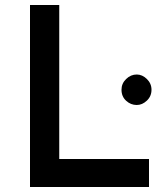

<svg xmlns="http://www.w3.org/2000/svg" viewBox="-20 -748 671 768"><path d="M217 -728V-112H576V0H100V-728ZM527 -450Q549 -450 567.5 -432Q586 -414 586 -389Q586 -363 567.5 -345.5Q549 -328 527 -328Q503 -328 484.5 -345Q466 -362 466 -389Q466 -414 484.5 -432Q503 -450 527 -450Z"/></svg>

Font: Josefin Sans SemiBold
Style: Regular
Weight: 600
Designer: Santiago Orozco
Foundry: Typemade
Version: Version 2.000